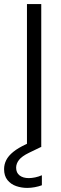

<svg xmlns="http://www.w3.org/2000/svg" viewBox="-54 -720 299 940"><path d="M78 0V-700H148V0ZM79 200Q51 200 25 191Q-1 182 -17.5 161.5Q-34 141 -34 108Q-34 85 -23.5 64Q-13 43 11 23.5Q35 4 74 -14L129 -39L148 -1L88 28Q53 45 39 63Q25 81 25 101Q25 126 42 139Q59 152 87 152Q101 152 118 148.5Q135 145 151 138V187Q135 193 116 196.5Q97 200 79 200Z"/></svg>

Font: DM Sans 16pt Light
Style: Regular
Weight: 300
Version: Version 4.004;gftools[0.9.30]